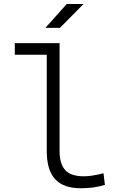

<svg xmlns="http://www.w3.org/2000/svg" viewBox="-20 -953 626 982"><path d="M393.1 9.8Q304.7 9.8 262 -36.6Q219.2 -83 219.2 -179.2V-672.9H55.7V-732.4H284.7V-180.7Q284.7 -114.7 313.5 -83Q342.3 -51.3 409.2 -51.3Q448.7 -51.3 509.3 -66.9L516.6 -7.3Q484.9 2 455.6 5.9Q426.3 9.8 393.1 9.8ZM212.4 -810.5 321.3 -932.6H407.2L286.6 -810.5Z"/></svg>

Font: Cascadia Code NF Light
Style: Regular
Weight: 300
Monospace: yes
Designer: Aaron Bell
Foundry: Saja Typeworks
Version: Version 2404.023; ttfautohint (v1.8.4)